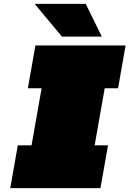

<svg xmlns="http://www.w3.org/2000/svg" viewBox="-20 -972 669 992"><path d="M300 -783 159 -952H423L506 -783ZM33 0 72 -221H143L195 -516H124L163 -737H629L590 -516H521L469 -221H538L499 0Z"/></svg>

Font: Tomorrow Black
Style: Italic
Weight: 900
Italic angle: -10°
Designer: Tony de Marco, Monica Rizzolli
Foundry: Just in Type
Version: Version 2.002